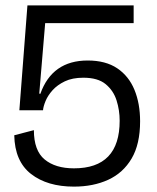

<svg xmlns="http://www.w3.org/2000/svg" viewBox="-20 -680 582 714"><path d="M255 14Q156 14 95.5 -33Q35 -80 33 -177L106 -196Q106 -120 146 -87Q186 -54 255 -54Q425 -54 425 -231Q425 -270 413.5 -306.5Q402 -343 373 -367Q344 -391 290 -391Q249 -391 221 -377.5Q193 -364 175.5 -344.5Q158 -325 149.5 -304.5Q141 -284 140 -270H52L82 -660H477V-594H148L126 -332L130 -331Q174 -455 306 -455Q373 -455 416 -426Q459 -397 480 -346Q501 -295 501 -229Q501 -144 469.5 -90.5Q438 -37 382.5 -11.5Q327 14 255 14Z"/></svg>

Font: Bricolage Grotesque 96pt Light
Style: Regular
Weight: 300
Designer: Mathieu Triay
Foundry: Atelier Triay
Version: Version 1.001; ttfautohint (v1.8.4.7-5d5b);gftools[0.9.33.de